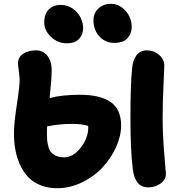

<svg xmlns="http://www.w3.org/2000/svg" viewBox="-20 -997 945 1007"><path d="M579.1 -772Q532.7 -772 501.5 -805.7Q470.2 -839.4 470.2 -891.1Q470.2 -928.2 496.6 -952.6Q522.9 -977.1 561 -977.1Q593.3 -977.1 619.1 -958Q645 -939 658 -911.6Q670.9 -884.3 670.9 -856.9Q670.9 -820.8 648.4 -796.4Q626 -772 579.1 -772ZM330.1 -770Q282.7 -770 247.3 -803.7Q211.9 -837.4 211.9 -879.9Q211.9 -922.4 235.1 -946.8Q258.3 -971.2 298.8 -971.2Q334 -971.2 361.6 -951.7Q389.2 -932.1 402.6 -905Q416 -877.9 416 -850.1Q416 -816.4 395 -793.2Q374 -770 330.1 -770ZM278.8 -9.8Q230.5 -9.8 191.4 -25.9Q152.3 -42 127 -69.1Q101.6 -96.2 84.7 -133.5Q67.9 -170.9 60.5 -211.7Q53.2 -252.4 53.2 -297.9Q53.2 -350.6 68.1 -446.5Q83 -542.5 83 -578.1Q83 -593.3 78.6 -625Q74.2 -656.7 74.2 -662.1Q74.2 -697.8 102.1 -715.3Q129.9 -732.9 168.9 -732.9Q206.5 -732.9 228.8 -704.1Q251 -675.3 251 -628.9Q251 -582 240.2 -482.9Q307.1 -500 397.9 -500Q505.9 -500 560.5 -461.7Q615.2 -423.3 615.2 -338.9Q615.2 -283.7 588.6 -225.1Q562 -166.5 517.8 -118.9Q473.6 -71.3 410.2 -40.5Q346.7 -9.8 278.8 -9.8ZM756.8 -14.2Q689 -14.2 676.8 -107.9Q664.1 -205.6 664.1 -380.9Q664.1 -551.8 672.9 -639.2Q676.8 -682.1 696.3 -707.5Q715.8 -732.9 751 -732.9Q787.1 -732.9 814.5 -709.2Q841.8 -685.5 841.8 -651.9Q841.8 -644.5 837.4 -547.9Q833 -451.2 833 -380.9Q833 -289.1 841.6 -190.7Q850.1 -92.3 850.1 -85Q850.1 -53.7 821.3 -33.9Q792.5 -14.2 756.8 -14.2ZM226.1 -300.8Q226.1 -277.8 227.3 -262.5Q228.5 -247.1 233.6 -228.3Q238.8 -209.5 248 -198.5Q257.3 -187.5 274.9 -179.7Q292.5 -171.9 316.9 -171.9Q363.8 -171.9 403.3 -222.4Q442.9 -272.9 442.9 -329.1Q442.9 -335 441.9 -336.9Q410.6 -347.2 356.9 -347.2Q290.5 -347.2 227.1 -334Q226.1 -322.8 226.1 -300.8Z"/></svg>

Font: Shantell Sans Bouncy
Style: Regular
Weight: 800
Designer: Stephen Nixon, Anya Danilova, Shantell Martin
Foundry: Arrow Type
Version: Version 1.006;[9816181b4]